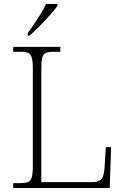

<svg xmlns="http://www.w3.org/2000/svg" viewBox="-20 -951 631 971"><path d="M47 0V-25H84Q109 -25 122 -30.5Q135 -36 140.5 -54.5Q146 -73 146 -109V-605Q146 -642 140.5 -660Q135 -678 122 -683.5Q109 -689 84 -689H47V-714H285V-689H251Q226 -689 212.5 -683.5Q199 -678 194 -660.5Q189 -643 189 -606V-30H443Q470 -30 483.5 -37.5Q497 -45 502 -61.5Q507 -78 509 -104L515 -207H542L535 0ZM120 -784Q135 -803 152.5 -829Q170 -855 186.5 -882Q203 -909 213 -931H270V-921Q261 -908 244 -888Q227 -868 206.5 -846Q186 -824 166 -804.5Q146 -785 130 -771H120Z"/></svg>

Font: Noto Serif Kannada ExtraLight
Style: Regular
Weight: 250
Version: Version 2.003